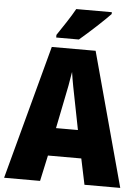

<svg xmlns="http://www.w3.org/2000/svg" viewBox="-61 -974 742 1021"><g transform="rotate(5 310.0 -463.5)"><path d="M494 -917V-927H304C280 -883 243 -829 211 -781V-767H332C383 -810 461 -882 494 -917ZM429 0H620L426 -715H192L0 0H192L222 -138H400ZM340 -434 369 -287H252L282 -436C293 -487 305 -551 311 -592C317 -549 330 -483 340 -434Z"/></g></svg>

Font: Noto Sans Gurmukhi Condensed Black
Style: Regular
Weight: 900
Width: 3
Designer: Jelle Bosma - Monotype Design Team
Foundry: Monotype Imaging Inc.
Version: Version 2.004